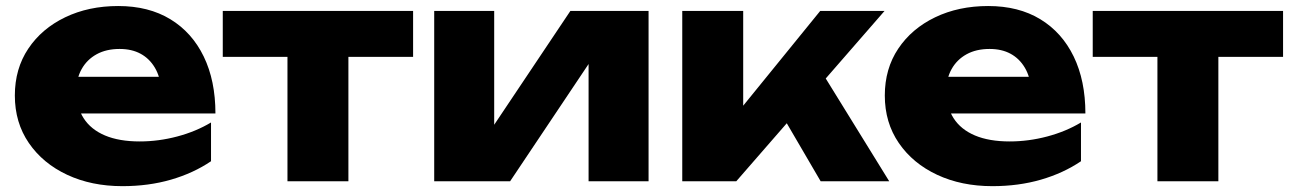

<svg xmlns="http://www.w3.org/2000/svg" viewBox="-20 -608 4338 644"><path d="M390.6 16.4Q286.8 16.4 205.3 -21.7Q123.8 -59.8 76.8 -128.3Q29.8 -196.8 29.8 -287.6Q29.8 -377.4 74.9 -444.8Q120 -512.2 198.6 -550Q277.2 -587.8 376.4 -587.8Q478.6 -587.8 551.4 -543.5Q624.2 -499.2 663.4 -418.3Q702.6 -337.4 702.6 -227.4H195.4V-350.4H587.8L521 -307.4Q517.4 -350.8 499.3 -381.2Q481.2 -411.6 451.6 -427.7Q422 -443.8 381.2 -443.8Q336.2 -443.8 303.9 -425.9Q271.6 -408 253.9 -376.4Q236.2 -344.8 236.2 -303.4Q236.2 -249.4 260.5 -211.5Q284.8 -173.6 332.2 -153.6Q379.6 -133.6 448.6 -133.6Q511.8 -133.6 574.4 -150.2Q637 -166.8 687.8 -197.2V-67.2Q628.6 -27.2 553.5 -5.4Q478.4 16.4 390.6 16.4Z M944.2 -500.6H1148.6V0H944.2ZM727.2 -571.4H1365.6V-417.2H727.2Z M1436.4 0V-571.4H1637.6V-111.2L1594.4 -125L1893.2 -571.4H2155.4V0H1954.2V-472.6L1997.8 -458.4L1691 0Z M2268.4 0V-571.4H2472.8V-159.2L2413.4 -180.4L2731.2 -571.4H2947L2449.6 0ZM2732.6 0 2569.8 -278.8 2723.8 -386.6 2962.6 0Z M3308.6 16.4Q3204.8 16.4 3123.3 -21.7Q3041.8 -59.8 2994.8 -128.3Q2947.8 -196.8 2947.8 -287.6Q2947.8 -377.4 2992.9 -444.8Q3038 -512.2 3116.6 -550Q3195.2 -587.8 3294.4 -587.8Q3396.6 -587.8 3469.4 -543.5Q3542.2 -499.2 3581.4 -418.3Q3620.6 -337.4 3620.6 -227.4H3113.4V-350.4H3505.8L3439 -307.4Q3435.4 -350.8 3417.3 -381.2Q3399.2 -411.6 3369.6 -427.7Q3340 -443.8 3299.2 -443.8Q3254.2 -443.8 3221.9 -425.9Q3189.6 -408 3171.9 -376.4Q3154.2 -344.8 3154.2 -303.4Q3154.2 -249.4 3178.5 -211.5Q3202.8 -173.6 3250.2 -153.6Q3297.6 -133.6 3366.6 -133.6Q3429.8 -133.6 3492.4 -150.2Q3555 -166.8 3605.8 -197.2V-67.2Q3546.6 -27.2 3471.5 -5.4Q3396.4 16.4 3308.6 16.4Z M3862.2 -500.6H4066.6V0H3862.2ZM3645.2 -571.4H4283.6V-417.2H3645.2Z"/></svg>

Font: Unbounded
Style: Regular
Weight: 400
Designer: Luke Prowse, Jean-Baptiste Morizot, Fátima Lázaro, Florian Runge
Foundry: NaN
Version: Version 1.701;gftools[0.9.28.dev5+ged2979d]